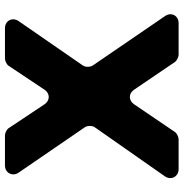

<svg xmlns="http://www.w3.org/2000/svg" viewBox="-3 -737 740 774"><g transform="rotate(-90 367.0 -350.0)"><path d="M490 -386 669 -645C686 -670 671 -700 640 -700H517C508 -700 492 -692 488 -684L392 -540C377 -518 349 -518 334 -540L238 -684C234 -692 218 -700 209 -700H87C57 -700 41 -670 58 -645L241 -378C248 -368 248 -348 241 -338L43 -55C26 -30 42 0 72 0H193C202 0 218 -8 222 -15L334 -180C349 -202 377 -202 392 -180L504 -15C508 -8 524 0 533 0H661C691 0 707 -30 689 -55L490 -346C483 -356 483 -376 490 -386Z"/></g></svg>

Font: Trueno
Style: RoundBd
Weight: 700
Designer: Julieta Ulanovsky, Jasper
Foundry: Julieta Ulanovsky, Cannot Into Space Fonts
Version: Version 3.001